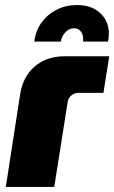

<svg xmlns="http://www.w3.org/2000/svg" viewBox="-20 -741 453 761"><path d="M3 0 60 -368Q71 -438 118 -478Q165 -518 237 -518H413L390 -373H292Q275 -373 262.5 -362.5Q250 -352 248 -335L195 0ZM116 -576Q121 -619 144.5 -651.5Q168 -684 204.5 -702.5Q241 -721 285 -721Q351 -721 386 -680Q421 -639 408 -576H309Q311 -590 307.5 -602Q304 -614 295.5 -621.5Q287 -629 273 -629Q254 -629 239 -613Q224 -597 221 -576Z"/></svg>

Font: MuseoModerno Thin Black
Style: Italic
Weight: 900
Italic angle: -9°
Version: Version 1.003